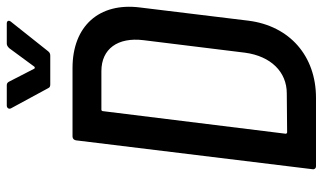

<svg xmlns="http://www.w3.org/2000/svg" viewBox="-208 -720 929 552"><g transform="rotate(-90 256.0 -444.5)"><path d="M220 -877 278 -770C280 -765 284 -764 289 -764H371C376 -764 380 -765 384 -770L469 -877C474 -883 472 -889 464 -889H406C401 -889 397 -886 393 -882L340 -810C339 -808 335 -808 334 -810L297 -882C295 -886 292 -889 287 -889H228C221 -889 217 -883 220 -877ZM53 0H250C371 0 457 -76 472 -194L510 -506C525 -624 456 -700 336 -700H139C133 -700 129 -696 128 -690L45 -10C44 -4 48 0 53 0ZM147 -87 212 -613C212 -615 214 -617 216 -617H327C391 -617 425 -570 416 -496L380 -204C370 -130 325 -84 263 -84L151 -83C149 -83 147 -85 147 -87Z"/></g></svg>

Font: Barlow Semi Condensed Medium
Style: Italic
Weight: 500
Width: 4
Italic angle: -7°
Designer: Jeremy Tribby
Foundry: Tribby Type
Version: Version 1.422;hotconv 1.0.109;makeotfexe 2.5.65596